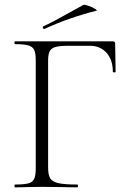

<svg xmlns="http://www.w3.org/2000/svg" viewBox="-20 -802 550 822"><path d="M44 -12Q83 -12 101.5 -17Q120 -22 126.5 -36.5Q133 -51 133 -81V-544Q133 -574 126.5 -588Q120 -602 101.5 -607.5Q83 -613 44 -613Q42 -613 42 -619Q42 -625 44 -625H463Q473 -625 473 -616L475 -495Q475 -492 469 -492Q463 -492 463 -495Q463 -546 436 -576Q409 -606 365 -606H273Q236 -606 218 -601Q200 -596 193 -583Q186 -570 186 -543V-85Q186 -53 195 -38.5Q204 -24 229.5 -18Q255 -12 311 -12Q314 -12 314 -6Q314 0 311 0Q270 0 247 -1L160 -2L94 -1Q76 0 44 0Q42 0 42 -6Q42 -12 44 -12ZM169 -678Q165 -678 163.5 -682.5Q162 -687 165 -689Q205 -707 279 -749L337 -781Q341 -783 357.5 -777.5Q374 -772 386.5 -764.5Q399 -757 392 -756Q274 -726 170 -678Z"/></svg>

Font: Cormorant Infant Light
Style: Regular
Weight: 300
Designer: Christian Thalmann (Catharsis Fonts)
Version: Version 3.000